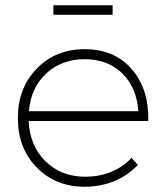

<svg xmlns="http://www.w3.org/2000/svg" viewBox="-20 -709 629 730"><path d="M408.2 -652.8H183.1V-689H408.2ZM301.8 -522Q415 -522 480.7 -446.5Q546.4 -371.1 543.9 -249H88.9Q93.3 -154.3 153.1 -95.7Q212.9 -37.1 304.2 -37.1Q357.4 -37.1 402.8 -55.7Q448.2 -74.2 480 -108.9L503.9 -82Q467.3 -42.5 415.3 -20.8Q363.3 1 301.8 1Q191.4 1 119.6 -72.3Q47.9 -145.5 47.9 -259.8Q47.9 -374 119.6 -448Q191.4 -522 301.8 -522ZM89.8 -286.1H505.9Q500 -375.5 445.1 -429.7Q390.1 -483.9 301.8 -483.9Q213.9 -483.9 155.5 -429.4Q97.2 -375 89.8 -286.1Z"/></svg>

Font: Montserrat Ultra Light
Style: Regular
Weight: 200
Designer: Julieta Ulanovsky
Foundry: Julieta Ulanovsky
Version: Version 3.001;PS 003.001;hotconv 1.0.70;makeotf.lib2.5.58329